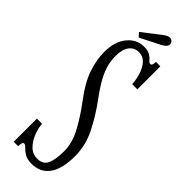

<svg xmlns="http://www.w3.org/2000/svg" viewBox="-280 -832 856 856"><g transform="rotate(45 148.5 -404.0)"><path d="M158.5 13.5Q130 13.5 113.8 3.2Q97.5 -7 88.2 -17.2Q79 -27.5 71.5 -27.5Q61 -27.5 61 0H33V-146H65.5Q67 -120.5 78.5 -91.2Q90 -62 110.2 -41.2Q130.5 -20.5 160 -20.5Q198 -20.5 210 -50.5Q222 -80.5 222 -128Q222 -181 193.5 -234.2Q165 -287.5 127 -338Q70.5 -412.5 52.8 -466.8Q35 -521 35 -567.5Q35 -634.5 66.8 -672.8Q98.5 -711 144.5 -711Q170.5 -711 184 -702Q197.5 -693 204.5 -684.2Q211.5 -675.5 218 -675.5Q229.5 -675.5 229.5 -700H257.5V-555H225Q223.5 -582 214.8 -610.5Q206 -639 189 -658.2Q172 -677.5 146 -677.5Q116.5 -677.5 100 -655.2Q83.5 -633 83.5 -592.5Q83.5 -564.5 90.2 -537.2Q97 -510 114.8 -477.2Q132.5 -444.5 165.5 -399.5Q209 -341 240.5 -278.2Q272 -215.5 272 -148Q272 -67.5 242.5 -27Q213 13.5 158.5 13.5ZM98.5 -722.5 81.5 -741 167.5 -807.5Q174.5 -813 182.5 -817Q190.5 -821 197.5 -821Q210.5 -821 216.5 -809.5Q219 -805 219 -799.5Q219 -790.5 210.2 -782.2Q201.5 -774 189.5 -768.5Z"/></g></svg>

Font: Imbue 10pt Light
Style: Regular
Weight: 300
Designer: Tyler Finck
Foundry: Etcetera Type Company
Version: Version 1.102; ttfautohint (v1.8.3)